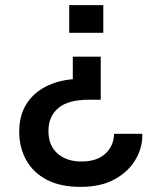

<svg xmlns="http://www.w3.org/2000/svg" viewBox="-20 -604 628 749"><path d="M250 -476V-584H383V-476ZM425 -82H535Q537 -31 510 16.5Q483 64 429 94.5Q375 125 294 125Q215 125 162 97Q109 69 82 20Q55 -29 55 -90Q55 -154 83 -198Q111 -242 158 -266Q205 -290 264 -295V-383H373V-215H327Q246 -215 207.5 -182.5Q169 -150 169 -93Q169 -36 204.5 -5Q240 26 298 26Q358 26 391 -4.5Q424 -35 425 -82Z"/></svg>

Font: Syne SemiBold
Style: Regular
Weight: 600
Designer: Lucas Descroix
Foundry: Bonjour Monde
Version: Version 2.200; ttfautohint (v1.8.4)